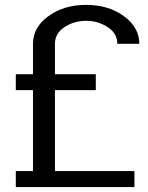

<svg xmlns="http://www.w3.org/2000/svg" viewBox="-20 -756 599 776"><path d="M543 -579.1C543 -623.4 522.1 -660.6 480.5 -690.9C438.8 -721.2 388 -736.3 328.1 -736.3C268.2 -736.3 217.4 -721.2 175.8 -690.9C134.1 -660.6 113.3 -623.4 113.3 -579.1V-456.1H43.9V-391.6H113.3V-64.5H43.9V0H523.4V-64.5H202.1V-391.6H367.2V-456.1H202.1V-579.1C202.1 -607.1 215 -629.6 240.7 -646.5C266.4 -663.4 295.6 -671.9 328.1 -671.9C360 -671.9 389 -663.4 415 -646.5C441.1 -629.6 454.1 -607.1 454.1 -579.1Z"/></svg>

Font: FreeUniversal
Style: Regular
Weight: 400
Version: Version 1.001